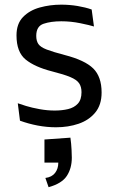

<svg xmlns="http://www.w3.org/2000/svg" viewBox="-20 -529 492 812"><path d="M216.8 9.3Q178.7 9.3 139.6 2Q100.6 -5.4 64.5 -18.6L55.2 -92.3Q65.4 -88.4 90.3 -80.8Q115.2 -73.2 147.5 -67.4Q179.7 -61.5 211.4 -61.5Q242.2 -61.5 267.8 -67.6Q293.5 -73.7 309.1 -90.6Q324.7 -107.4 324.7 -139.2Q324.7 -162.1 314.5 -177Q304.2 -191.9 277.3 -203.1Q250.5 -214.4 200.2 -227.1Q127.4 -245.6 88.6 -277.1Q49.8 -308.6 49.8 -379.4Q49.8 -428.7 77.4 -457Q105 -485.4 148.2 -497.3Q191.4 -509.3 238.8 -509.3Q273.9 -509.3 307.9 -503.7Q341.8 -498 367.7 -488.8L377.4 -417Q360.4 -422.4 320.1 -430.7Q279.8 -439 239.3 -439Q195.3 -439 164.3 -428.5Q133.3 -418 133.3 -377.4Q133.3 -356 142.3 -342.8Q151.4 -329.6 177.2 -319.6Q203.1 -309.6 253.4 -296.4Q338.9 -274.4 374.3 -239.5Q409.7 -204.6 409.7 -137.7Q409.7 -85.4 382.8 -53Q356 -20.5 312.3 -5.6Q268.6 9.3 216.8 9.3ZM185.5 262.7 171.9 223.6Q199.2 220.2 212.9 202.4Q226.6 184.6 226.6 158.7H168V61L277.8 53.2L280.8 78.6Q281.7 90.3 282.7 105.5Q283.7 120.6 283.7 137.7Q283.7 182.6 262.7 214.8Q241.7 247.1 185.5 262.7Z"/></svg>

Font: Mako
Style: Regular
Weight: 400
Designer: vernon adams
Foundry: vernon adams
Version: Version 1.100; ttfautohint (v1.8.4.7-5d5b);gftools[0.9.33]